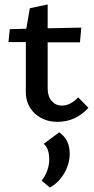

<svg xmlns="http://www.w3.org/2000/svg" viewBox="-20 -540 424 862"><path d="M377 -56Q319 7 239 7Q177 7 136.5 -30.5Q96 -68 96 -126V-351H18L24 -409L98 -411L114 -503L194 -520V-413L345 -416L339 -350H194V-144Q194 -107 212 -86.5Q230 -66 258 -66Q296 -66 331 -103ZM167 271Q183 251 192 226Q201 201 201 177Q201 125 176 106L246 54Q293 87 293 150Q293 195 268.5 237.5Q244 280 204 302Z"/></svg>

Font: Ysabeau Semibold
Style: Regular
Weight: 600
Designer: Christian Thalmann (Catharsis Fonts)
Version: Version 0.003